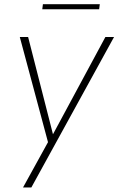

<svg xmlns="http://www.w3.org/2000/svg" viewBox="-20 -664 550 888"><path d="M86.5 203H125L507.5 -493H467.5L225 -43L110 -493H71.5L202 -6.5ZM175.5 -621H438.5L441.5 -644.5H178.5Z"/></svg>

Font: HK Grotesk ExtraLight
Style: Italic
Weight: 200
Italic angle: -16°
Designer: Alfredo Marco Pradil
Foundry: Hanken Design Co.
Version: Version 3.001;FEAKit 1.0